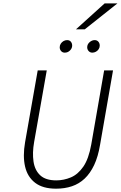

<svg xmlns="http://www.w3.org/2000/svg" viewBox="-20 -1124 727 1156"><path d="M317.5 12Q238 12 191.8 -23.2Q145.5 -58.5 131 -121.2Q116.5 -184 131 -267.5L207 -700H261.5L185.5 -269Q174 -204 181.8 -151.5Q189.5 -99 222.2 -68.5Q255 -38 318.5 -38Q364 -38 406.8 -56Q449.5 -74 481.8 -120.8Q514 -167.5 529.5 -254.5L607 -700H660.5L582.5 -252.5Q570.5 -180.5 546.8 -130.2Q523 -80 489.5 -48.5Q456 -17 412.8 -2.5Q369.5 12 317.5 12ZM536 -807Q522.5 -807 513.8 -816.5Q505 -826 505 -839.5Q505 -857 519.2 -869.8Q533.5 -882.5 550 -882.5Q564 -882.5 572.2 -873Q580.5 -863.5 580.5 -849.5Q580.5 -838 574.2 -828.2Q568 -818.5 557.8 -812.8Q547.5 -807 536 -807ZM370 -807Q356.5 -807 348 -816.5Q339.5 -826 339.5 -839.5Q339.5 -851 345.8 -860.8Q352 -870.5 362.2 -876.5Q372.5 -882.5 384 -882.5Q398.5 -882.5 406.5 -873Q414.5 -863.5 414.5 -849.5Q414.5 -833 401.2 -820Q388 -807 370 -807ZM437.5 -947.5 610 -1103.5H687L490.5 -947.5Z"/></svg>

Font: Overpass ExtraLight
Style: Italic
Weight: 250
Italic angle: -10°
Designer: Delve Withrington, Dave Bailey, Thomas Jockin
Foundry: Delve Fonts LLC
Version: Version 4.000